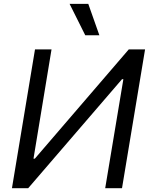

<svg xmlns="http://www.w3.org/2000/svg" viewBox="-20 -986 793 1006"><path d="M163.4 -727.3 42.6 0H127.8L619.3 -571H626.4L531.2 0H619.3L740.1 -727.3H654.8L162.6 -154.8H155.5L250 -727.3ZM344.5 -965.9 426.8 -801.1H500.7L442.5 -965.9Z"/></svg>

Font: Magic Ui Pro
Style: Italic
Weight: 400
Italic angle: -9.39999°
Designer: Stefan Endress, Andreas Faust
Version: Version 1.000;FEAKit 1.0